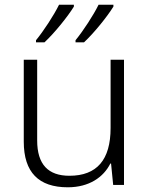

<svg xmlns="http://www.w3.org/2000/svg" viewBox="-20 -879 636 816"><path d="M462 -851V-859H399C377 -814 333 -747 301 -708V-699H337C380 -739 437 -810 462 -851ZM294 -851V-859H231C209 -814 165 -747 133 -708V-699H169C212 -739 269 -810 294 -851ZM507 -625H450V-335C450 -200 392 -132 275 -132C185 -132 138 -180 138 -282V-625H81V-277C81 -146 145 -83 268 -83C359 -83 420 -126 449 -184H452L461 -93H507Z"/></svg>

Font: Noto Sans Telugu UI Light
Style: Regular
Weight: 300
Designer: Jelle Bosma - Monotype Design Team
Foundry: Monotype Imaging Inc.
Version: Version 2.005